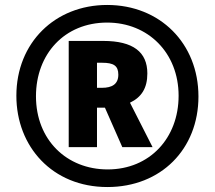

<svg xmlns="http://www.w3.org/2000/svg" viewBox="-20 -744 865 774"><path d="M413 10C629 10 780 -143 780 -355C780 -569 625 -724 412 -724C202 -724 46 -572 46 -358C46 -153 191 10 413 10ZM414 -61C249 -61 125 -180 125 -356C125 -526 240 -653 412 -653C577 -653 700 -531 700 -358C700 -188 584 -61 414 -61ZM257 -151H371V-310H403L473 -151H595L504 -330C550 -352 574 -388 574 -448C574 -534 517 -579 396 -579H257ZM391 -390H371V-491H392C438 -491 457 -479 457 -443C457 -405 432 -390 391 -390Z"/></svg>

Font: Noto Sans Khmer Condensed ExtraBold
Style: Regular
Weight: 800
Width: 3
Designer: Danh Hong and the Monotype Design Team
Foundry: Monotype Imaging Inc.
Version: Version 2.004